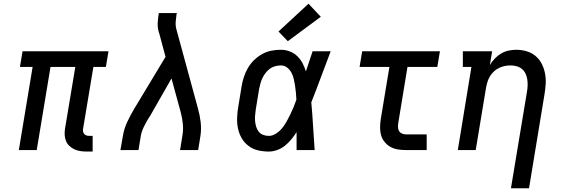

<svg xmlns="http://www.w3.org/2000/svg" viewBox="-20 -805 3040 1030"><path d="M445 8Q428 8 411 5.5Q394 3 379 -4Q364 -11 352 -22.5Q340 -34 334 -49Q328 -64 327 -81Q326 -98 329 -116L384 -446H251L177 0H81L155 -446H87L101 -530H562L548 -446H481L426 -116Q424 -108 425.5 -100Q427 -92 431.5 -86.5Q436 -81 443.5 -78.5Q451 -76 459 -76H477V8Z M626 0 639 -74Q645 -113 662.5 -150.5Q680 -188 701 -223L868 -500L834 -627Q833 -629 832 -631.5Q831 -634 831 -636Q825 -658 826 -681Q827 -704 831 -728L832 -735H929L927 -728Q924 -708 922.5 -688Q921 -668 926 -649L1042 -223Q1052 -188 1056.5 -150Q1061 -112 1055 -74L1043 0H946L958 -74Q964 -106 961 -138.5Q958 -171 950 -201L900 -384L784 -181Q781 -177 779 -173.5Q777 -170 774 -166Q761 -144 750 -121Q739 -98 735 -74L723 0Z M1422 8Q1392 8 1364 1.5Q1336 -5 1313.5 -22Q1291 -39 1277 -63Q1263 -87 1257 -114.5Q1251 -142 1252 -172Q1253 -202 1258 -231L1276 -341Q1280 -366 1288 -391Q1296 -416 1309.5 -439.5Q1323 -463 1343 -482.5Q1363 -502 1386.5 -515Q1410 -528 1435.5 -533Q1461 -538 1487 -538Q1512 -538 1535 -529Q1558 -520 1575 -503.5Q1592 -487 1603 -466Q1614 -445 1621 -422Q1630 -449 1639 -476Q1648 -503 1657 -530H1754Q1728 -462 1702.5 -393Q1677 -324 1650 -256Q1656 -192 1659.5 -128Q1663 -64 1668 0H1571Q1571 -24 1571 -48Q1571 -72 1571 -96Q1558 -76 1542.5 -57Q1527 -38 1508 -23Q1489 -8 1466.5 0Q1444 8 1422 8ZM1422 -76Q1442 -76 1461 -88.5Q1480 -101 1493.5 -117.5Q1507 -134 1517.5 -153Q1528 -172 1537.5 -191.5Q1547 -211 1555 -230.5Q1563 -250 1570 -270Q1569 -289 1567.5 -307.5Q1566 -326 1563 -344.5Q1560 -363 1556 -381Q1552 -399 1543.5 -415Q1535 -431 1520.5 -442.5Q1506 -454 1487 -454Q1472 -454 1456.5 -450Q1441 -446 1428 -436.5Q1415 -427 1405 -414Q1395 -401 1388 -386.5Q1381 -372 1377 -357Q1373 -342 1370 -327L1352 -217Q1350 -202 1348.5 -186Q1347 -170 1348.5 -154.5Q1350 -139 1354.5 -124.5Q1359 -110 1368 -98.5Q1377 -87 1391.5 -81.5Q1406 -76 1422 -76ZM1524 -584 1474 -636 1635 -785 1701 -715Z M2157 0Q2135 0 2114 -3.5Q2093 -7 2075.5 -16.5Q2058 -26 2044.5 -42Q2031 -58 2025 -77.5Q2019 -97 2019 -118.5Q2019 -140 2022 -162L2069 -446H1909L1923 -530H2340L2326 -446H2166L2117 -148Q2115 -136 2115 -124.5Q2115 -113 2120 -103.5Q2125 -94 2135.5 -89Q2146 -84 2157 -84H2269V0Z M2721 205 2807 -313Q2810 -330 2810.5 -347Q2811 -364 2808.5 -380Q2806 -396 2799 -410.5Q2792 -425 2780 -435Q2768 -445 2752 -449.5Q2736 -454 2719 -454Q2703 -454 2688 -451Q2673 -448 2658 -441Q2643 -434 2630.5 -422.5Q2618 -411 2609.5 -397.5Q2601 -384 2596 -368.5Q2591 -353 2588 -338L2532 0H2436L2509 -446H2463V-530H2620L2608 -456Q2619 -475 2634.5 -491Q2650 -507 2668.5 -518Q2687 -529 2708 -533.5Q2729 -538 2749 -538Q2778 -538 2805 -530Q2832 -522 2852.5 -505Q2873 -488 2885.5 -464Q2898 -440 2903.5 -412.5Q2909 -385 2907.5 -356.5Q2906 -328 2901 -299L2818 205Z"/></svg>

Font: Iosevka Curly Slab MdEx
Style: Italic
Weight: 500
Width: 7
Italic angle: -9°
Monospace: yes
Designer: Belleve Invis
Foundry: Belleve Invis
Version: Version 11.0.0; ttfautohint (v1.8.3)